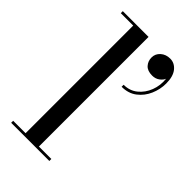

<svg xmlns="http://www.w3.org/2000/svg" viewBox="-226 -831 912 912"><g transform="rotate(45 230.0 -375.0)"><path d="M287 -691Q287 -716 306.2 -733Q325.5 -750 354 -750Q383.5 -750 403.8 -725Q424 -700 424 -652.5Q424 -613.5 408 -576.5Q392 -539.5 361 -515.8Q330 -492 285 -492V-505.5Q325.5 -505.5 354.5 -529Q383.5 -552.5 397.8 -589.8Q412 -627 407.5 -668.5Q402.5 -655 387 -643.5Q371.5 -632 350 -632Q318 -632 302.5 -649.2Q287 -666.5 287 -691ZM35 -13.5H118.5V-736.5H35V-750H208V-13.5H291.5V0H35Z"/></g></svg>

Font: Bodoni* 16
Style: Regular
Weight: 400
Version: Version 2.2